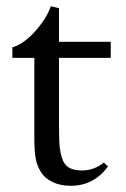

<svg xmlns="http://www.w3.org/2000/svg" viewBox="-20 -580 402 612"><path d="M205.6 12.2Q171.9 12.2 147.5 0.2Q123 -11.7 111.3 -30.3Q99.1 -49.3 94.2 -72.3Q89.4 -95.2 89.4 -146V-395.5H19.5V-429.2Q54.7 -439 91.3 -479.5Q127.9 -520 142.1 -560.1L168 -553.7V-446.8H333V-395.5H168V-180.7Q168 -127.9 170.9 -106.4Q173.8 -85 180.7 -68.4Q193.4 -36.6 240.7 -36.6Q280.3 -36.6 311 -62L324.2 -49.3Q278.8 12.2 205.6 12.2Z"/></svg>

Font: Elstob 8pt
Style: Regular
Weight: 400
Designer: Peter S. Baker
Version: Version 1.015